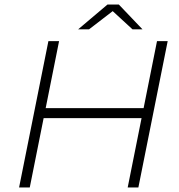

<svg xmlns="http://www.w3.org/2000/svg" viewBox="-20 -825 788 845"><path d="M718 -644 589 0H542L603 -305H172L111 0H64L193 -644H240L181 -349H612L671 -644ZM563 -696 476 -776 372 -696H324L453 -805H503L607 -696Z"/></svg>

Font: Montserrat Ace
Style: Light Italic
Weight: 300
Italic angle: -11.3°
Designer: Julieta Ulanovsky
Foundry: Julieta Ulanovsky
Version: Version 1